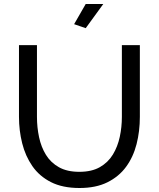

<svg xmlns="http://www.w3.org/2000/svg" viewBox="-20 -936 795 961"><path d="M378 5Q293 5 235 -24.5Q177 -54 142 -104.5Q107 -155 91 -219Q75 -283 75 -351V-710H165V-351Q165 -299 175.5 -249.5Q186 -200 210 -161Q234 -122 275 -99Q316 -76 377 -76Q439 -76 480 -99.5Q521 -123 545 -162.5Q569 -202 579.5 -251Q590 -300 590 -351V-710H680V-351Q680 -279 663.5 -214.5Q647 -150 611 -101Q575 -52 517.5 -23.5Q460 5 378 5ZM409 -795 351 -815 409 -916H497Z"/></svg>

Font: Raleway Thin Medium
Style: Regular
Weight: 500
Version: Version 4.026